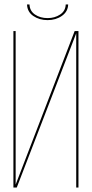

<svg xmlns="http://www.w3.org/2000/svg" viewBox="-20 -839 411 859"><path d="M274 -819H285Q284 -787 257 -768Q230 -749 193 -749Q156 -749 129 -767.5Q102 -786 101 -819H112Q113 -790 136.5 -774Q160 -758 193 -758Q225 -758 249 -774Q273 -790 274 -819ZM321 -690 55 0H40V-700H50V-13L314 -700H331V0H321Z"/></svg>

Font: Bebas Neue Thin
Style: Regular
Weight: 200
Designer: Ryoichi Tsunekawa
Foundry: Ryoichi Tsunekawa
Version: Version 1.003;PS 001.003;hotconv 1.0.70;makeotf.lib2.5.58329